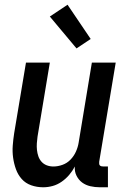

<svg xmlns="http://www.w3.org/2000/svg" viewBox="-20 -785 540 813"><path d="M163 8Q136 8 112 -0.5Q88 -9 72 -27Q56 -45 47.5 -68.5Q39 -92 35.5 -117.5Q32 -143 34 -169Q36 -195 40 -221L90 -520H191L139 -207Q137 -193 136 -178.5Q135 -164 136.5 -150Q138 -136 142.5 -123Q147 -110 156 -100Q165 -90 178 -85Q191 -80 206 -80Q225 -80 244.5 -87Q264 -94 278.5 -109Q293 -124 301.5 -143Q310 -162 313 -181L369 -520H470L400 -100Q400 -96 400 -92Q400 -88 402.5 -85Q405 -82 409 -81Q413 -80 418 -80H437V8H403Q382 8 362.5 3.5Q343 -1 328 -12Q313 -23 304 -41Q295 -59 297 -80Q287 -61 273 -44.5Q259 -28 241 -15.5Q223 -3 203 2.5Q183 8 163 8ZM304 -580 191 -715 266 -765 364 -620Z"/></svg>

Font: Iosevka Semibold
Style: Italic
Weight: 600
Italic angle: -9°
Monospace: yes
Designer: Belleve Invis
Foundry: Belleve Invis
Version: Version 32.5.0; ttfautohint (v1.8.4)